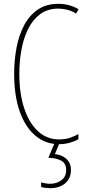

<svg xmlns="http://www.w3.org/2000/svg" viewBox="-20 -744 455 1004"><path d="M285 -699Q229 -699 190 -670Q151 -641 127 -592.5Q103 -544 92 -483Q81 -422 81 -357Q81 -255 106.5 -178Q132 -101 178.5 -58Q225 -15 289 -15Q323 -15 349 -24.5Q375 -34 390 -43V-16Q371 -5 344.5 2.5Q318 10 289 10Q218 10 165 -34.5Q112 -79 83 -161.5Q54 -244 54 -358Q54 -429 66.5 -495Q79 -561 106.5 -612.5Q134 -664 178 -694Q222 -724 285 -724Q314 -724 340 -717Q366 -710 391 -696L378 -673Q354 -688 329.5 -693.5Q305 -699 285 -699ZM351 145Q351 188 321.5 214Q292 240 241 240Q232 240 219 238.5Q206 237 195 234V210Q206 213 218.5 215Q231 217 241 217Q276 217 301 198.5Q326 180 326 145Q326 110 300 96Q274 82 233 81L267 0H293L267 62Q295 65 313.5 76.5Q332 88 341.5 105Q351 122 351 145Z"/></svg>

Font: Noto Sans Khmer ExtraCondensed Thin
Style: Regular
Weight: 250
Width: 2
Designer: Danh Hong and the Monotype Design Team
Foundry: Monotype Imaging Inc.
Version: Version 2.004